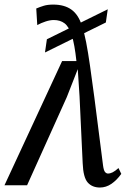

<svg xmlns="http://www.w3.org/2000/svg" viewBox="-51 -828 565 858"><path d="M395.5 10Q361 10 341 -12.5Q321 -35 318.5 -98.5L304.5 -397L296.5 -519L247.5 -394L70 0H-31L226.5 -555H290.5Q282.5 -630 269.8 -669.5Q257 -709 237.5 -723.8Q218 -738.5 189.5 -738.5Q172.5 -738.5 152.8 -732Q133 -725.5 115.5 -716L111 -790Q127.5 -797 144.5 -802.2Q161.5 -807.5 187 -807.5Q237 -807.5 268.5 -784.8Q300 -762 315.5 -712Q325.5 -683 334 -639Q342.5 -595 351.2 -534.2Q360 -473.5 370.5 -393.5L409.5 -88.5Q412.5 -66 418.5 -59.2Q424.5 -52.5 431.5 -52.5Q441.5 -52.5 452.5 -58Q463.5 -63.5 478.5 -77L491 -51Q471 -23 447 -6.5Q423 10 395.5 10ZM150 -593.5 158.5 -652.5 430.5 -786.5 422 -727.5Z"/></svg>

Font: Merriweather Light 18pt
Style: Italic
Weight: 400
Italic angle: -7.8°
Version: Version 2.101